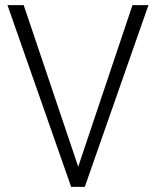

<svg xmlns="http://www.w3.org/2000/svg" viewBox="-20 -725 605 745"><path d="M256 0 9 -705H72L291 -56H276L494 -705H556L309 0Z"/></svg>

Font: Nunito Sans 10pt Condensed Light
Style: Regular
Weight: 300
Width: 3
Designer: Vernon Adams
Foundry: Vernon Adams
Version: Version 3.101;gftools[0.9.27]